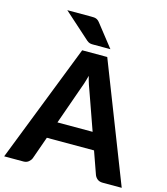

<svg xmlns="http://www.w3.org/2000/svg" viewBox="-142 -1034 986 1136"><g transform="rotate(15 351.0 -466.0)"><path d="M459 -275.5 380.5 -497.5Q373.5 -515 365.8 -538.5Q358 -562 351 -589.5Q344 -561.5 336.2 -537.8Q328.5 -514 321.5 -496.5L243.5 -275.5ZM711 0H594.5Q575 0 562.8 -9.2Q550.5 -18.5 544.5 -33L495.5 -171.5H206.5L157.5 -33Q152.5 -20.5 140 -10.2Q127.5 0 108.5 0H-9L274.5 -725.5H428ZM272 -932Q282.5 -932 290.2 -931.5Q298 -931 304.2 -928.8Q310.5 -926.5 316 -922.2Q321.5 -918 327.5 -910.5L434 -775H334Q326 -775 320 -775.2Q314 -775.5 309 -776.8Q304 -778 299.2 -780.8Q294.5 -783.5 289 -788L128 -932Z"/></g></svg>

Font: LatoLatin Heavy
Style: Regular
Weight: 800
Designer: Lukasz Dziedzic with Adam Twardoch and Botio Nikoltchev
Foundry: tyPoland Lukasz Dziedzic
Version: Version 2.015; 2015-08-06; http://www.latofonts.com/